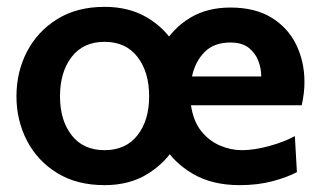

<svg xmlns="http://www.w3.org/2000/svg" viewBox="-20 -530 935 560"><path d="M285 10Q204 10 146.5 -25.5Q89 -61 58.5 -120Q28 -179 28 -249Q28 -320 58.5 -379Q89 -438 146.5 -474Q204 -510 285 -510Q356 -510 408 -479.5Q460 -449 491 -398H456Q485 -448 534.5 -478Q584 -508 652 -508Q724 -508 772 -478.5Q820 -449 844 -399.5Q868 -350 868 -291Q868 -274 866 -257.5Q864 -241 860 -223H537Q544 -176 567 -147.5Q590 -119 621.5 -105.5Q653 -92 686 -92Q721 -92 765 -104Q809 -116 840 -133L846 -28Q818 -13 775 -1.5Q732 10 679 10Q599 10 542.5 -23Q486 -56 455 -109H495Q464 -56 411 -23Q358 10 285 10ZM285 -92Q347 -92 381 -135.5Q415 -179 415 -249Q415 -320 381 -364Q347 -408 285 -408Q223 -408 189 -364Q155 -320 155 -249Q155 -179 189 -135.5Q223 -92 285 -92ZM540 -307H742Q742 -330 733.5 -352.5Q725 -375 705.5 -390.5Q686 -406 652 -406Q604 -406 576.5 -378Q549 -350 540 -307Z"/></svg>

Font: Cabin VF Beta
Style: Regular
Weight: 400
Designer: Pablo Impallari
Foundry: Pablo Impallari. http://www.impallari.com Igino Marini. http://www.ikern.com
Version: Version 2.200